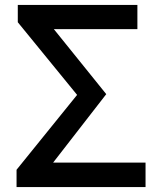

<svg xmlns="http://www.w3.org/2000/svg" viewBox="-20 -757 649 777"><path d="M47 0H569V-99H195L410 -376L198 -639H536V-737H52V-667L292 -373L47 -70Z"/></svg>

Font: Noto Sans JP Medium
Style: Regular
Weight: 500
Designer: Ryoko NISHIZUKA 西塚涼子 (kana, bopomofo & ideographs); Paul D. Hunt (Latin, Greek & Cyrillic); Sandoll Communications 산돌커뮤니
Foundry: Adobe
Version: Version 2.004;hotconv 1.0.118;makeotfexe 2.5.65603